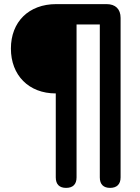

<svg xmlns="http://www.w3.org/2000/svg" viewBox="-20 -725 678 933"><path d="M301 188C334 188 352 171 352 137V-606H465V137C465 171 483 188 515 188C547 188 566 171 566 137V-638C566 -681 541 -705 498 -705H253C120 -705 33 -619 33 -489C33 -359 120 -271 251 -271V137C251 171 269 188 301 188Z"/></svg>

Font: SN Pro
Style: Bold
Weight: 700
Designer: Tobias Whetton
Foundry: Supernotes
Version: Version 1.003;Glyphs 3.3 (3324)